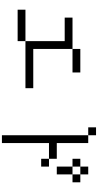

<svg xmlns="http://www.w3.org/2000/svg" viewBox="480 -1379 1040 2040"><g transform="rotate(90 1000.0 -359.0)"><path d="M167 -526.4V-609.4H500V-192.4H917V-109.4H417V-526.4ZM83 -26.4V-109.4H417V-26.4ZM500 -609.4V-692.4H750V-609.4Z M1667 -609.4V-692.4H1750V-609.4ZM1333 -776.4V-859.4H1417V-776.4ZM1750 -609.4H1833V-442.4H1750ZM1833 -609.4V-692.4H1750V-776.4H1833V-692.4H1917V-609.4ZM1667 -359.4H1500V140.6H1417V-776.4H1500V-442.4H1667ZM1667 -359.4H1750V-276.4H1667Z"/></g></svg>

Font: KH Dot Kodenmachou 12
Style: Regular
Weight: 400
Designer: Original version for X68000 by Keitarou Hiraki (http://hp.vector.co.jp/authors/VA000874/) / TrueType conversion by Homem
Version: Version 1.00.20150527